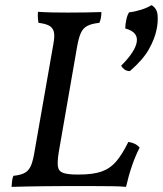

<svg xmlns="http://www.w3.org/2000/svg" viewBox="-20 -725 634 748"><path d="M25 3Q26 -8 27 -19Q28 -30 32 -40Q62 -43 78 -52.5Q94 -62 102 -83Q110 -104 116 -143L188 -554Q194 -586 189.5 -602Q185 -618 170.5 -625.5Q156 -633 130 -636Q128 -646 127.5 -657.5Q127 -669 128 -679Q156 -677 185.5 -676.5Q215 -676 246 -676Q277 -676 311.5 -676.5Q346 -677 375 -678Q375 -666 373 -655Q371 -644 367 -636Q337 -633 320 -624Q303 -615 294.5 -595.5Q286 -576 280 -541L209 -133Q203 -96 205.5 -77Q208 -58 226 -51.5Q244 -45 281 -45H287Q343 -45 376.5 -57Q410 -69 433.5 -97Q457 -125 480 -172Q494 -170 504.5 -165Q515 -160 524 -150Q508 -119 494.5 -80Q481 -41 471 3Q452 1 420.5 0.5Q389 0 352 0Q315 0 279 0Q251 0 218.5 0Q186 0 153 0.5Q120 1 87.5 1.5Q55 2 25 3ZM486 -448Q474 -448 465.5 -454Q457 -460 452 -469Q508 -525 513 -563Q518 -601 468 -614Q468 -629 472 -648Q476 -667 483 -677Q504 -679 529.5 -687Q555 -695 570 -705Q592 -693 594 -665Q596 -637 590 -610Q583 -574 560 -533Q537 -492 486 -448Z"/></svg>

Font: Vollkorn
Style: Italic
Weight: 400
Italic angle: -11°
Designer: Friedrich Althausen
Foundry: Friedrich Althausen
Version: Version 5.001